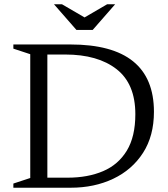

<svg xmlns="http://www.w3.org/2000/svg" viewBox="-20 -878 788 898"><path d="M42.5 0V-19.5L121.5 -45.5V-624.5L42.5 -650.5V-670H309.5Q700 -670 700 -355Q700 -242.5 649 -163.2Q598 -84 509.8 -42Q421.5 0 310.5 0ZM613 -344Q613 -486 525.2 -554.5Q437.5 -623 285 -623H201.5V-47H296Q391 -47 462.2 -77.5Q533.5 -108 573.2 -173.5Q613 -239 613 -344ZM518.5 -858 413.5 -738H337.5L232.5 -858H270L375.5 -796.5L481 -858Z"/></svg>

Font: Newsreader Text
Style: Regular
Weight: 400
Designer: Hugues Gentile
Foundry: Production Type
Version: Version 1.002